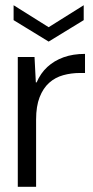

<svg xmlns="http://www.w3.org/2000/svg" viewBox="-20 -714 355 734"><path d="M48 0V-496H112L117 -399H120Q135 -434 161 -458Q187 -482 223 -495Q259 -508 305 -508V-435H286Q252 -435 221.5 -426.5Q191 -418 168 -397.5Q145 -377 131.5 -342.5Q118 -308 118 -257V0ZM166 -555 32 -637V-694L166 -610L300 -694V-637Z"/></svg>

Font: DM Sans 36pt Light
Style: Regular
Weight: 300
Designer: Colophon Foundry, Jonny Pinhorn
Foundry: Colophon Foundry
Version: Version 4.004;gftools[0.9.30]